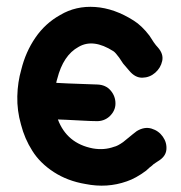

<svg xmlns="http://www.w3.org/2000/svg" viewBox="-20 -554 543 577"><path d="M237 -1Q302 12 361 -9Q388 -18 419 -41L430 -51Q437 -56 442 -61L454 -69Q478 -83 480 -104Q482 -125 469.5 -143Q457 -161 435.5 -167.5Q414 -174 391 -160Q389 -159 350 -127Q333 -115 323 -113Q293 -102 259 -108Q181 -123 154 -195Q157 -195 179.5 -194Q202 -193 228.5 -191.5Q255 -190 269 -190Q292 -189 309 -204Q327 -221 327 -243Q327 -265 312.5 -282Q298 -299 273 -300Q157 -304 149 -305Q150 -311 152 -317Q170 -388 216 -413Q260 -439 321 -400Q327 -396 338 -381L350 -363L368 -342Q386 -320 408 -320.5Q430 -321 446.5 -335.5Q463 -350 467.5 -371Q472 -392 454 -412Q449 -417 442 -427L429 -447Q406 -477 382 -492Q324 -529 266 -533Q208 -537 161 -509Q116 -484 86.5 -441Q57 -398 44 -345Q33 -307 32 -264.5Q31 -222 43 -180Q54 -137 77 -101Q100 -64 141.5 -37Q183 -10 237 -1Z"/></svg>

Font: Balsamiq Sans
Style: Bold
Weight: 700
Designer: Michael Angeles
Foundry: Balsamiq SRL
Version: Version 1.020; ttfautohint (v1.8.4.7-5d5b);gftools[0.9.26]